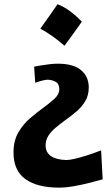

<svg xmlns="http://www.w3.org/2000/svg" viewBox="-20 -634 500 887"><path d="M245.6 -614.4Q226.3 -586.3 206.7 -558.3Q187.1 -530.3 166.3 -501.7Q197.8 -484.4 225.5 -464.5Q253.3 -444.5 278 -422.5Q299 -451 319 -478.8Q338.9 -506.7 358.3 -534.1Q331.8 -561.2 303.7 -582.2Q275.6 -603.3 245.6 -614.4ZM252.1 232.8Q284.1 232.8 322.2 226Q360.2 219.3 395.4 210.2Q430.5 201.1 454.3 194.5L447.1 60.6Q414.2 73.5 382.6 83.6Q350.9 93.8 325.7 99.5Q300.5 105.3 286.8 105.3Q240.5 104.3 215.6 87.2Q190.7 70.2 190.7 37.6Q190.7 12.8 203.5 -6.9Q216.3 -26.6 236.7 -43.9Q257 -61.2 280 -77.7Q308.1 -97.7 333.2 -118.9Q358.2 -140.2 374.1 -167.1Q390 -194 390 -230.5Q390 -279.3 355 -309.5Q319.9 -339.8 246.2 -339.8Q229.6 -339.8 209.1 -337.4Q188.6 -335 169.5 -331.8Q150.4 -328.6 137.7 -326.1L142.7 -251.7Q156.4 -256.7 173.5 -261.2Q190.6 -265.8 200.2 -265.8Q220.4 -265.3 237.1 -256.1Q253.9 -246.9 253.9 -221.8Q253.9 -198.1 231.8 -177.9Q209.8 -157.8 179.6 -135.8Q149.9 -114.4 117.9 -86.9Q85.9 -59.3 64.2 -21.2Q42.4 16.8 42.4 70.8Q42.4 153.8 97.3 193.3Q152.2 232.8 252.1 232.8Z"/></svg>

Font: Pinar-VF
Style: Regular
Weight: 300
Designer: Amin Abedi
Version: Version 3.0